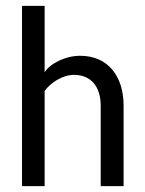

<svg xmlns="http://www.w3.org/2000/svg" viewBox="-20 -634 495 654"><path d="M253 -444C204 -444 152 -419 132 -388V-614H55V0H132V-324C149 -349 191 -379 232 -379C290 -379 323 -339 323 -274V0H401V-274C401 -373 349 -444 253 -444Z"/></svg>

Font: linja pona
Style: Regular
Weight: 400
Foundry: jan Same & David A Roberts
Version: Version 4.9